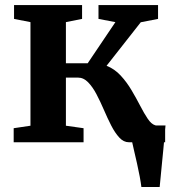

<svg xmlns="http://www.w3.org/2000/svg" viewBox="-20 -572 695 772"><path d="M548.5 180Q546.5 163 541.8 137.8Q537 112.5 531 85.5Q525 58.5 519.5 35.5Q514 12.5 511.5 0L474 -67.5H645.5Q644 -52 641.8 -26.8Q639.5 -1.5 636.8 28.2Q634 58 631 87.2Q628 116.5 625.8 141Q623.5 165.5 622 180ZM35 0V-56.5L102.5 -66.5V-483L36.5 -496V-551.5H310V-496L245 -483V-317.5H332.5L444 -483L376 -496V-551.5H615.5V-496L546 -482.5L408.5 -307.5Q440.5 -295 465 -268.5Q489.5 -242 508.8 -209.5Q528 -177 543.8 -146.5Q559.5 -116 574 -94.5Q588.5 -73 603.5 -68.5L644 -57.5V0H498.5Q477 0 459.8 -18.8Q442.5 -37.5 427.2 -67.2Q412 -97 397.8 -130.2Q383.5 -163.5 368 -193Q352.5 -222.5 334.2 -241.2Q316 -260 293.5 -260H245V-66.5L316 -56.5V0Z"/></svg>

Font: Merriweather 28pt
Style: Bold
Weight: 700
Version: Version 2.100